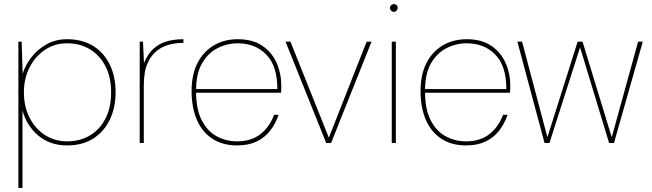

<svg xmlns="http://www.w3.org/2000/svg" viewBox="-20 -700 3193 940"><path d="M70 220V-496H86L91 -339Q105 -384 136 -422.5Q167 -461 210.5 -484.5Q254 -508 308 -508Q384 -508 437 -474.5Q490 -441 518 -382.5Q546 -324 546 -249Q546 -174 518 -115Q490 -56 437 -22Q384 12 308 12Q226 12 168.5 -35.5Q111 -83 90 -159V220ZM308 -8Q372 -8 420.5 -37Q469 -66 496.5 -120Q524 -174 524 -248Q524 -322 496.5 -375.5Q469 -429 420.5 -458.5Q372 -488 308 -488Q248 -488 200 -456Q152 -424 124.5 -369.5Q97 -315 97 -248Q97 -179 124.5 -124.5Q152 -70 200 -39Q248 -8 308 -8Z M664 0V-496H680L685 -392Q703 -435 730.5 -460.5Q758 -486 795 -497Q832 -508 878 -508V-490H872Q845 -490 812.5 -482.5Q780 -475 750.5 -453.5Q721 -432 702.5 -390.5Q684 -349 684 -281V0Z M1141 12Q1070 12 1020 -20.5Q970 -53 944 -113Q918 -173 918 -254Q918 -335 947 -391.5Q976 -448 1027 -478Q1078 -508 1144 -508Q1217 -508 1264 -476Q1311 -444 1334 -392.5Q1357 -341 1357 -282Q1357 -272 1357 -264.5Q1357 -257 1356 -246H929V-264H1338Q1338 -377 1284 -432.5Q1230 -488 1144 -488Q1092 -488 1045.5 -464.5Q999 -441 969.5 -390.5Q940 -340 940 -259V-250Q940 -165 967.5 -111.5Q995 -58 1040.5 -33Q1086 -8 1141 -8Q1209 -8 1254 -42.5Q1299 -77 1322 -138H1344Q1329 -94 1302.5 -60Q1276 -26 1236 -7Q1196 12 1141 12Z M1577 0 1378 -496H1402L1590 -26L1775 -496H1799L1601 0Z M1898 0V-496H1918V0ZM1908 -642Q1901 -642 1895 -648Q1889 -654 1889 -661Q1889 -669 1895 -674.5Q1901 -680 1908 -680Q1916 -680 1921.5 -674.5Q1927 -669 1927 -661Q1927 -654 1921.5 -648Q1916 -642 1908 -642Z M2262 12Q2191 12 2141 -20.5Q2091 -53 2065 -113Q2039 -173 2039 -254Q2039 -335 2068 -391.5Q2097 -448 2148 -478Q2199 -508 2265 -508Q2338 -508 2385 -476Q2432 -444 2455 -392.5Q2478 -341 2478 -282Q2478 -272 2478 -264.5Q2478 -257 2477 -246H2050V-264H2459Q2459 -377 2405 -432.5Q2351 -488 2265 -488Q2213 -488 2166.5 -464.5Q2120 -441 2090.5 -390.5Q2061 -340 2061 -259V-250Q2061 -165 2088.5 -111.5Q2116 -58 2161.5 -33Q2207 -8 2262 -8Q2330 -8 2375 -42.5Q2420 -77 2443 -138H2465Q2450 -94 2423.5 -60Q2397 -26 2357 -7Q2317 12 2262 12Z M2646 0 2513 -496H2536L2660 -28L2808 -496H2832L2975 -28L3104 -496H3127L2986 0H2962L2820 -468L2670 0Z"/></svg>

Font: DM Sans 24pt Thin
Style: Regular
Weight: 250
Designer: Colophon Foundry, Jonny Pinhorn
Foundry: Colophon Foundry
Version: Version 4.004;gftools[0.9.30]